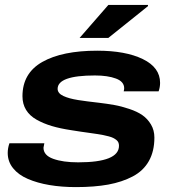

<svg xmlns="http://www.w3.org/2000/svg" viewBox="-20 -744 706 776"><path d="M301.8 -590.8 418 -724.1H578.1V-719.2L418 -590.8ZM287.1 12.2Q229 12.2 179.9 3.9Q130.9 -4.4 92.8 -20.8Q54.7 -37.1 33 -64Q11.2 -90.8 11.2 -126Q11.2 -145 18.1 -165H159.2Q155.8 -147.9 155.8 -147Q155.8 -116.2 195.1 -102.1Q234.4 -87.9 295.9 -87.9Q460.9 -87.9 460.9 -154.8Q460.9 -162.1 458.5 -168Q456.1 -173.8 450.2 -178.5Q444.3 -183.1 437.5 -186.5Q430.7 -189.9 419.4 -192.9Q408.2 -195.8 397.7 -198Q387.2 -200.2 370.8 -202.6Q354.5 -205.1 340.6 -207Q326.7 -209 305.9 -211.9Q285.2 -214.8 268.1 -217.8Q223.1 -224.6 189.5 -234.6Q155.8 -244.6 127.9 -260.3Q100.1 -275.9 85.4 -299.8Q70.8 -323.7 70.8 -355Q70.8 -448.2 151.1 -493.7Q231.4 -539.1 373 -539.1Q487.8 -539.1 557.4 -505.1Q627 -471.2 627 -409.2Q627 -391.6 621.1 -375H480Q481.9 -382.8 481.9 -387.2Q481.9 -414.1 448.7 -426.5Q415.5 -439 363.8 -439Q212.9 -439 212.9 -384.8Q212.9 -376 218.8 -368.7Q224.6 -361.3 236.3 -356Q248 -350.6 262.2 -346.7Q276.4 -342.8 296.1 -339.6Q315.9 -336.4 334.2 -334.2Q352.5 -332 376.5 -329.1H377Q413.6 -324.7 442.1 -319.6Q470.7 -314.5 502.7 -303.7Q534.7 -293 555.4 -278.6Q576.2 -264.2 590.1 -241Q604 -217.8 604 -188Q604 -132.8 581.8 -93.3Q559.6 -53.7 516.6 -31Q473.6 -8.3 417.5 2Q361.3 12.2 287.1 12.2Z"/></svg>

Font: Archivo Expanded SemiBold
Style: Italic
Weight: 600
Width: 7
Italic angle: -10°
Designer: Hector Gatti
Foundry: Omnibus-Type
Version: Version 2.001